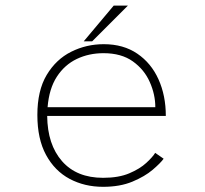

<svg xmlns="http://www.w3.org/2000/svg" viewBox="-20 -674 750 704"><path d="M580 -92Q568.5 -76 539.8 -51.5Q511 -27 465.5 -8Q420 11 358 11Q290 11 235.2 -18.2Q180.5 -47.5 148.8 -106Q117 -164.5 117 -252.5Q117 -342 151.2 -399.2Q185.5 -456.5 241 -484.2Q296.5 -512 360.5 -512Q432.5 -512 483.5 -477.2Q534.5 -442.5 561.2 -383Q588 -323.5 588 -249H153Q154 -144 207.5 -83Q261 -22 358 -22Q415 -22 454 -38.5Q493 -55 516.5 -76.8Q540 -98.5 549 -113.5ZM359.5 -479Q306 -479 261.5 -457.8Q217 -436.5 188.5 -392.8Q160 -349 154.5 -281H549.5Q549.5 -327.5 529.2 -373.2Q509 -419 467 -449Q425 -479 359.5 -479ZM287 -522.5 397 -653.5H449L318 -522.5Z"/></svg>

Font: League Mono Thin
Style: Regular
Weight: 100
Width: 6
Designer: Tyler Finck
Foundry: The League of Moveable Type / Tyler Finck
Version: Version 2.300;RELEASE